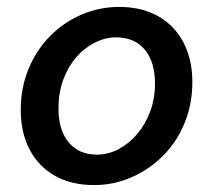

<svg xmlns="http://www.w3.org/2000/svg" viewBox="-20 -523 640 555"><path d="M252 12Q186 12 138.5 -15Q91 -42 65.5 -91Q40 -140 40 -205Q40 -270 63 -325Q86 -380 126 -420Q166 -460 217.5 -481.5Q269 -503 324 -503Q390 -503 437.5 -476Q485 -449 510.5 -400Q536 -351 536 -286Q536 -221 513 -166Q490 -111 450 -71.5Q410 -32 359 -10Q308 12 252 12ZM260 -76Q293 -76 323 -92Q353 -108 376.5 -135.5Q400 -163 414 -200.5Q428 -238 428 -282Q428 -344 398.5 -379.5Q369 -415 316 -415Q284 -415 253.5 -399.5Q223 -384 199.5 -356.5Q176 -329 162.5 -291.5Q149 -254 149 -210Q149 -147 178.5 -111.5Q208 -76 260 -76Z"/></svg>

Font: Source Code Pro ExtraLight SemiBold
Style: Italic
Weight: 600
Italic angle: -11°
Monospace: yes
Version: Version 1.016;hotconv 1.0.116;makeotfexe 2.5.65601